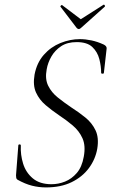

<svg xmlns="http://www.w3.org/2000/svg" viewBox="-20 -807 500 839"><path d="M181 12Q150 12 120 4.5Q90 -3 56 -22Q52 -25 51 -29.5Q50 -34 50 -41L60 -171Q60 -176 65.5 -176Q71 -176 71 -171Q69 -131 81 -92Q93 -53 123.5 -27.5Q154 -2 205 -2Q235 -2 264 -13.5Q293 -25 315.5 -51Q338 -77 346 -122Q355 -170 340.5 -202.5Q326 -235 297.5 -259Q269 -283 237 -304Q206 -325 179 -348Q152 -371 137.5 -402.5Q123 -434 131 -481Q141 -533 171.5 -567.5Q202 -602 244 -619Q286 -636 329 -636Q353 -636 379.5 -630.5Q406 -625 434 -612Q447 -605 446 -595L434 -489Q434 -485 428 -485Q422 -485 422 -489Q422 -518 414 -549Q406 -580 383.5 -601.5Q361 -623 315 -623Q274 -623 247 -605Q220 -587 204.5 -560Q189 -533 184 -504Q176 -462 190.5 -432.5Q205 -403 232.5 -381Q260 -359 291 -338Q324 -317 353 -293.5Q382 -270 397.5 -237.5Q413 -205 405 -157Q397 -111 368.5 -72.5Q340 -34 293 -11Q246 12 181 12ZM315 -685 244 -778Q243 -780 246.5 -783Q250 -786 251 -785L333 -723L432 -786Q435 -788 437.5 -784Q440 -780 438 -778L334 -685Q324 -675 315 -685Z"/></svg>

Font: Cormorant Light
Style: Italic
Weight: 300
Italic angle: -10°
Designer: Christian Thalmann (Catharsis Fonts)
Foundry: Catharsis Fonts
Version: Version 4.000